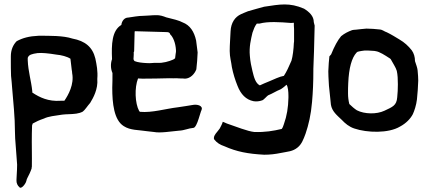

<svg xmlns="http://www.w3.org/2000/svg" viewBox="-20 -618 1983 886"><path d="M30 -335C30 -318 30 -293 31 -268C33 -248 35 -229 36 -212C41 -149 49 -79 49 -10L50 21L56 101C57 114 58 128 59 142C59 158 58 175 57 192C57 199 56 206 56 213C55 227 62 240 69 245C74 255 90 242 99 224C101 219 103 213 104 208C113 191 122 172 126 159C126 156 126 154 127 151C128 101 126 48 127 -3C127 -15 128 -27 128 -39C129 -42 130 -46 131 -48C145 -56 162 -64 183 -71C203 -81 234 -84 267 -89C277 -90 287 -91 297 -91C322 -92 344 -93 362 -103C371 -109 385 -131 396 -143C410 -166 433 -206 429 -254C432 -290 426 -319 420 -348C407 -401 373 -429 314 -440C272 -454 208 -453 158 -453C114 -451 85 -443 57 -428C40 -411 30 -387 30 -358ZM108 -340V-351C113 -366 127 -369 153 -373C174 -375 203 -372 240 -366C263 -364 290 -357 305 -347L311 -296C312 -291 313 -285 313 -280C323 -229 295 -179 277 -153H259C204 -149 163 -168 129 -191V-197C124 -246 110 -288 108 -340Z M497 -345C490 -326 490 -301 499 -281C499 -257 499 -235 498 -213C498 -141 506 -64 551 -36C582 -16 617 -19 663 -12L690 -9C720 -3 770 -12 806 -15C831 -16 849 -26 873 -28C881 -29 890 -48 897 -71C903 -89 908 -108 910 -110C918 -129 893 -139 865 -133C849 -130 827 -127 801 -123C742 -116 683 -97 626 -102C624 -103 623 -105 622 -106C603 -141 600 -213 617 -256C623 -256 629 -255 637 -255C665 -255 734 -256 762 -257C774 -257 785 -256 796 -257C803 -256 810 -256 816 -256C820 -256 826 -256 834 -255C859 -256 878 -277 886 -298C889 -324 891 -349 892 -376C890 -395 887 -413 885 -431C876 -472 857 -502 822 -515C805 -524 780 -530 747 -538C734 -543 718 -549 699 -548C680 -548 658 -545 642 -545C618 -545 594 -540 572 -537C554 -537 542 -521 540 -503C496 -477 494 -413 497 -345ZM596 -345C596 -353 598 -366 597 -377C598 -380 598 -379 599 -381L601 -461C601 -466 601 -470 602 -474L745 -470C758 -470 764 -468 765 -460C779 -447 790 -420 792 -387V-379C791 -375 790 -364 788 -349C786 -347 782 -345 779 -343C761 -335 731 -326 706 -328C688 -329 675 -325 655 -327C636 -328 616 -330 601 -336C599 -338 597 -341 596 -345Z M969 26C981 41 995 50 1016 57C1072 82 1124 92 1199 96C1227 96 1250 93 1275 88C1308 81 1330 82 1354 62C1372 47 1380 26 1390 -1C1404 -42 1415 -88 1420 -148C1424 -192 1426 -240 1426 -291V-300C1427 -320 1427 -339 1428 -355L1429 -381L1432 -500C1431 -505 1429 -510 1428 -516C1428 -544 1407 -563 1383 -578C1315 -607 1273 -598 1199 -587C1178 -582 1154 -574 1124 -566C1113 -562 1103 -557 1093 -553C1064 -540 1046 -513 1044 -474C1043 -444 1040 -414 1040 -383C1040 -354 1047 -334 1050 -308C1056 -278 1065 -249 1076 -222C1091 -183 1115 -158 1150 -151C1163 -149 1176 -150 1190 -155C1197 -157 1211 -174 1217 -178C1237 -186 1257 -199 1273 -205C1278 -207 1293 -218 1302 -227C1309 -219 1311 -194 1311 -176V-167C1310 -122 1304 -84 1290 -45C1287 -37 1285 -29 1280 -23C1242 -14 1202 -7 1153 -9C1123 -12 1068 -34 1027 -48C1017 -52 1010 -56 1008 -56C1005 -45 1000 -37 994 -25C988 -14 959 10 969 26ZM1133 -360C1129 -402 1138 -437 1145 -467C1151 -484 1155 -496 1165 -509H1177C1217 -520 1272 -516 1323 -512C1328 -512 1336 -513 1336 -513C1336 -504 1336 -494 1337 -484V-427C1337 -425 1336 -422 1336 -419C1335 -392 1331 -358 1325 -338C1313 -310 1302 -286 1290 -268C1271 -265 1242 -251 1223 -243C1207 -237 1190 -229 1179 -224C1159 -234 1152 -261 1145 -290C1140 -310 1135 -334 1133 -360Z M1495 -289C1495 -273 1496 -257 1497 -239L1498 -222L1505 -155C1506 -148 1506 -142 1507 -135C1512 -104 1535 -86 1557 -65C1573 -48 1591 -33 1615 -25C1674 -5 1773 -2 1826 -34C1854 -49 1874 -70 1885 -91C1892 -106 1901 -133 1904 -159C1907 -187 1909 -216 1910 -246C1910 -258 1909 -274 1907 -294C1906 -305 1900 -321 1895 -336C1895 -355 1890 -372 1880 -386C1864 -406 1847 -422 1823 -436C1810 -444 1784 -460 1765 -469C1754 -472 1746 -481 1732 -482C1714 -484 1690 -486 1671 -486C1654 -484 1643 -484 1622 -481C1616 -481 1610 -480 1605 -479C1586 -472 1570 -464 1554 -451C1538 -432 1523 -404 1508 -367L1500 -358C1498 -340 1496 -317 1495 -289ZM1586 -187C1586 -203 1586 -219 1587 -235C1590 -304 1603 -351 1625 -375C1627 -376 1628 -378 1630 -379C1634 -380 1641 -382 1649 -383C1665 -387 1689 -384 1708 -383C1710 -383 1711 -382 1713 -382C1731 -380 1758 -362 1775 -351C1779 -349 1781 -347 1783 -345C1792 -328 1807 -306 1811 -291C1815 -273 1816 -252 1816 -229C1816 -208 1815 -188 1813 -169C1810 -131 1792 -125 1754 -107C1718 -90 1662 -91 1627 -109C1617 -115 1601 -129 1592 -138C1588 -154 1586 -170 1586 -187Z"/></svg>

Font: Vapor
Style: Regular
Weight: 400
Foundry: Cannot Into Space Fonts
Version: Version 0.179